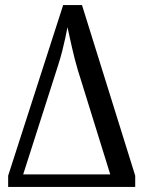

<svg xmlns="http://www.w3.org/2000/svg" viewBox="-20 -734 561 754"><path d="M12 0V-44L228 -714H302L511 -44V0ZM71 -49H413L285 -461Q272 -505 262 -550.5Q252 -596 245 -627Q241 -606 236 -583Q231 -560 224.5 -534Q218 -508 208 -477Z"/></svg>

Font: Noto Serif ExtraCondensed
Style: Regular
Weight: 400
Width: 2
Designer: Monotype Design Team
Foundry: Monotype Imaging Inc.
Version: Version 2.013